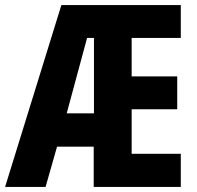

<svg xmlns="http://www.w3.org/2000/svg" viewBox="-23 -827 775 754"><path d="M687 -93H345V-251H201L156 -93H-3L218 -807H687V-678H494V-527H673V-398H494V-223H687ZM239 -382H346V-678H319Z"/></svg>

Font: Noto Sans Kannada UI ExtraCondensed ExtraBold
Style: Regular
Weight: 800
Width: 2
Designer: Jelle Bosma - Monotype Design Team
Foundry: Monotype Imaging Inc.
Version: Version 2.005; ttfautohint (v1.8.4.7-5d5b)